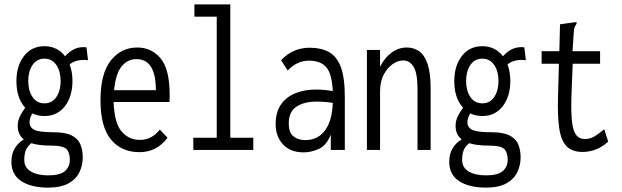

<svg xmlns="http://www.w3.org/2000/svg" viewBox="-20 -685 2840 877"><path d="M183 -155Q153 -155 128 -167Q115 -146 115 -127Q115 -103 137 -92Q159 -81 224 -81Q278 -81 307 -66.5Q336 -52 347 -26Q358 0 358 34Q358 69 343 101Q328 133 293 152.5Q258 172 200 172Q123 172 77.5 142.5Q32 113 32 54Q32 17 48.5 -9Q65 -35 89 -48Q61 -70 61 -110Q61 -132 70.5 -152.5Q80 -173 95 -193Q55 -237 55 -315Q55 -384 89.5 -429Q124 -474 183 -474Q213 -474 237 -462Q261 -450 277 -428Q298 -451 321 -461.5Q344 -472 375 -469L382 -410Q359 -413 337.5 -409Q316 -405 298 -391Q311 -357 311 -315Q311 -245 276.5 -200Q242 -155 183 -155ZM183 -213Q218 -213 237.5 -242Q257 -271 257 -315Q257 -359 237.5 -388Q218 -417 183 -417Q148 -417 128.5 -388Q109 -359 109 -315Q109 -271 128.5 -242Q148 -213 183 -213ZM91 46Q91 80 120.5 98Q150 116 200 116Q254 116 276.5 96.5Q299 77 299 45Q299 12 283.5 -4Q268 -20 212 -20Q157 -20 123 -31Q105 -16 98 1Q91 18 91 46Z M617 10Q534 10 486.5 -48Q439 -106 439 -227Q439 -349 486 -408.5Q533 -468 607 -468Q672 -468 713.5 -418.5Q755 -369 755 -251Q755 -242 755 -234.5Q755 -227 754 -219H499Q502 -124 535 -85Q568 -46 619 -46Q648 -46 670.5 -58.5Q693 -71 710 -93L745 -56Q697 10 617 10ZM501 -273H692Q692 -415 603 -415Q564 -415 536.5 -383Q509 -351 501 -273Z M863 0V-56H970V-609H868V-665H1032V-56H1137V0Z M1368 11Q1306 11 1272.5 -25.5Q1239 -62 1239 -118Q1239 -172 1263 -207Q1287 -242 1329 -259Q1371 -276 1423 -276Q1459 -276 1500 -269Q1496 -349 1470 -378.5Q1444 -408 1391 -408Q1337 -408 1294 -363L1264 -410Q1317 -467 1395 -467Q1446 -467 1482 -447.5Q1518 -428 1536.5 -379.5Q1555 -331 1555 -243V0H1491V-70Q1471 -20 1435.5 -4.5Q1400 11 1368 11ZM1299 -121Q1299 -79 1320.5 -62Q1342 -45 1374 -45Q1431 -45 1464 -88.5Q1497 -132 1500 -215Q1482 -218 1463 -219.5Q1444 -221 1427 -221Q1370 -221 1334.5 -198Q1299 -175 1299 -121Z M1656 0V-457H1716V-380Q1737 -422 1769 -445Q1801 -468 1838 -468Q1870 -468 1894.5 -451Q1919 -434 1933 -393Q1947 -352 1947 -281V0H1887V-279Q1887 -351 1869 -380Q1851 -409 1822 -409Q1797 -409 1772.5 -391.5Q1748 -374 1732 -342.5Q1716 -311 1716 -267V0Z M2183 -155Q2153 -155 2128 -167Q2115 -146 2115 -127Q2115 -103 2137 -92Q2159 -81 2224 -81Q2278 -81 2307 -66.5Q2336 -52 2347 -26Q2358 0 2358 34Q2358 69 2343 101Q2328 133 2293 152.5Q2258 172 2200 172Q2123 172 2077.5 142.5Q2032 113 2032 54Q2032 17 2048.5 -9Q2065 -35 2089 -48Q2061 -70 2061 -110Q2061 -132 2070.5 -152.5Q2080 -173 2095 -193Q2055 -237 2055 -315Q2055 -384 2089.5 -429Q2124 -474 2183 -474Q2213 -474 2237 -462Q2261 -450 2277 -428Q2298 -451 2321 -461.5Q2344 -472 2375 -469L2382 -410Q2359 -413 2337.5 -409Q2316 -405 2298 -391Q2311 -357 2311 -315Q2311 -245 2276.5 -200Q2242 -155 2183 -155ZM2183 -213Q2218 -213 2237.5 -242Q2257 -271 2257 -315Q2257 -359 2237.5 -388Q2218 -417 2183 -417Q2148 -417 2128.5 -388Q2109 -359 2109 -315Q2109 -271 2128.5 -242Q2148 -213 2183 -213ZM2091 46Q2091 80 2120.5 98Q2150 116 2200 116Q2254 116 2276.5 96.5Q2299 77 2299 45Q2299 12 2283.5 -4Q2268 -20 2212 -20Q2157 -20 2123 -31Q2105 -16 2098 1Q2091 18 2091 46Z M2641 9Q2594 9 2568.5 -16.5Q2543 -42 2534.5 -98.5Q2526 -155 2529 -248L2533 -394H2454V-451H2535L2538 -574L2603 -583L2613 -584L2614 -577Q2609 -570 2605.5 -563Q2602 -556 2601 -539L2595 -451H2721V-394H2596L2590 -243Q2588 -169 2593 -127Q2598 -85 2612.5 -67.5Q2627 -50 2651 -50Q2677 -50 2698 -63.5Q2719 -77 2740 -95L2758 -38Q2730 -13 2701 -2Q2672 9 2641 9Z"/></svg>

Font: Inconsolata Condensed
Style: Regular
Weight: 400
Width: 3
Monospace: yes
Designer: Raph Levien, Cyreal, Brenton Simpson
Foundry: Raph Levien, Cyreal, Google
Version: Version 3.000; ttfautohint (v1.8.2.53-6de2)